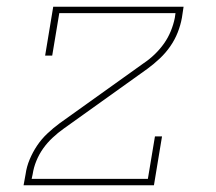

<svg xmlns="http://www.w3.org/2000/svg" viewBox="-20 -550 640 570"><path d="M50 0 56 -33Q59 -55 68 -76.5Q77 -98 90 -117.5Q103 -137 120.5 -153.5Q138 -170 157 -184L406 -362Q424 -374 439.5 -389Q455 -404 467 -421Q479 -438 487 -457.5Q495 -477 499 -497L501 -511H156L135 -385H114L138 -530H525L520 -497Q516 -475 507.5 -453.5Q499 -432 485.5 -412.5Q472 -393 454.5 -376.5Q437 -360 418 -346L169 -168Q152 -156 136 -141Q120 -126 108 -109Q96 -92 88 -72.5Q80 -53 77 -33L74 -19H419L440 -145H461L437 0Z"/></svg>

Font: Iosevka Curly Slab ThExObl
Style: Regular
Weight: 100
Width: 7
Italic angle: -9°
Monospace: yes
Designer: Belleve Invis
Foundry: Belleve Invis
Version: Version 11.1.0; ttfautohint (v1.8.3)